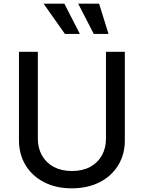

<svg xmlns="http://www.w3.org/2000/svg" viewBox="-20 -1008 779 1040"><path d="M554 -256C554 -188.9 523.4 -133.9 468.4 -104C440.7 -89.1 407.7 -81.7 369.3 -81.7C293 -81.7 237.2 -113.3 207.4 -166.2C192.5 -192.5 185 -222.3 185 -256V-727.3H82.7V-247.9C82.7 -147 132.5 -65.7 218.4 -21.3C261.4 1.1 311.4 12.1 369.3 12.1C484.7 12.1 573.2 -35.2 620.7 -113.6C644.5 -152.7 656.2 -197.4 656.2 -247.9V-727.3H554ZM412.6 -824.2 328.5 -988.3H215.9L331.7 -824.2ZM567.8 -824.2 516.7 -988.3H403.4L487.9 -824.2Z"/></svg>

Font: Inter 465
Style: Regular
Weight: 400
Designer: Rasmus Andersson
Foundry: rsms
Version: Version 3.019;Glyphs 3.1.2 (3151)